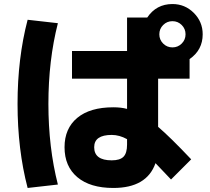

<svg xmlns="http://www.w3.org/2000/svg" viewBox="-20 -865 1040 952"><path d="M881 -741Q862 -760 835 -760Q808 -760 789 -741Q770 -722 770 -695Q770 -668 789 -649Q808 -630 835 -630Q862 -630 881 -649Q900 -668 900 -695Q900 -722 881 -741ZM337 -612H610V-778H710Q755 -845 835 -845Q897 -845 941 -801Q985 -757 985 -695Q985 -617 920 -572V-475H764V-236Q824 -185 928 -75L828 25Q770 -37 751 -56Q708 67 542 67Q427 67 363.5 13.5Q300 -40 300 -135Q300 -228 363 -280.5Q426 -333 542 -333Q581 -333 610 -325V-475H337ZM117 -767 267 -750Q220 -566 220 -350Q220 -134 267 50L117 67Q67 -124 67 -350Q67 -576 117 -767ZM610 -175Q572 -196 534 -196Q447 -196 447 -135Q447 -70 534 -70Q575 -70 592.5 -88Q610 -106 610 -148Z"/></svg>

Font: M PLUS 1p ExtraBold
Style: Regular
Weight: 800
Version: Version 1.062